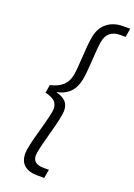

<svg xmlns="http://www.w3.org/2000/svg" viewBox="-203 -1007 885 1268"><g transform="rotate(20 240.0 -373.0)"><path d="M186 -262Q186 -295 166 -314.5Q146 -334 99 -345L108 -402Q218 -425 235 -519Q242 -557 247 -649.5Q252 -742 260 -788Q272 -860 317.5 -896.5Q363 -933 430 -933H480L470 -872H432Q342 -872 327 -783Q320 -743 315 -651Q310 -559 302 -517Q282 -397 168 -374L167 -372Q214 -359 234.5 -336Q255 -313 255 -273Q255 -234 217.5 -99.5Q180 35 180 66Q180 126 256 126H294L283 187H233Q175 187 142.5 159.5Q110 132 110 77Q110 36 148 -97.5Q186 -231 186 -262Z"/></g></svg>

Font: Poppins Light
Style: Italic
Weight: 300
Italic angle: -10°
Designer: Ninad Kale (Devanagari), Jonny Pinhorn (Latin)
Foundry: Indian Type Foundry
Version: Version 3.200;PS 1.000;hotconv 16.6.54;makeotf.lib2.5.65590